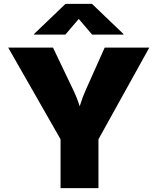

<svg xmlns="http://www.w3.org/2000/svg" viewBox="-20 -974 815 994"><path d="M293.5 0V-252.9L22.5 -727.5H254.4L359.4 -507.8Q369.1 -487.8 377.2 -467.3Q385.3 -446.8 392.6 -423.8Q406.7 -470.2 423.8 -507.8L522 -727.5H752.9L489.7 -252.9V0ZM318.4 -794.9H156.2V-797.9L319.3 -954.1H456.1L619.1 -797.9V-794.9H457L387.7 -876Z"/></svg>

Font: Inter Black
Style: Regular
Weight: 900
Designer: Rasmus Andersson
Foundry: rsms
Version: Version 4.000;git-a52131595